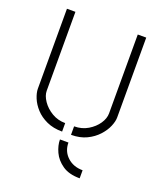

<svg xmlns="http://www.w3.org/2000/svg" viewBox="-130 -596 709 851"><g transform="rotate(20 225.0 -170.5)"><path d="M348 173Q297 173 266 151.5Q235 130 221 99.5Q207 69 207 41H247Q247 82 275.5 108.5Q304 135 348 135ZM246 5V-35Q282 -35 310.5 -52Q339 -69 355.5 -93.5Q372 -118 372 -142V-514H412V-137Q412 -119 402 -95Q392 -71 371 -48Q350 -25 319 -10Q288 5 246 5ZM204 5Q162 5 130.5 -9.5Q99 -24 78.5 -46.5Q58 -69 48 -93.5Q38 -118 38 -137V-514H78V-142Q78 -119 95 -94Q112 -69 140.5 -52Q169 -35 204 -35Z"/></g></svg>

Font: Stick No Bills ExtraLight
Style: Regular
Weight: 200
Designer: Kosala Senevirathne, Siva Puranthara, Lasantha Premarathna, Tharique Azeez
Foundry: mooniak
Version: Version 2.000